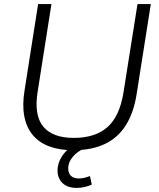

<svg xmlns="http://www.w3.org/2000/svg" viewBox="-20 -725 777 937"><path d="M337 8Q270 8 220.5 -10.5Q171 -29 140 -66Q109 -103 98.5 -158Q88 -213 100 -285L166 -705H231L164 -279Q145 -164 190.5 -108Q236 -52 340 -52Q444 -52 503.5 -104Q563 -156 582 -270L651 -705H716L647 -267Q633 -176 594.5 -114.5Q556 -53 492 -22.5Q428 8 337 8ZM354 192Q308 192 283.5 167Q259 142 261 101Q264 58 294 22Q324 -14 370 -34L392 0Q369 9 352 23.5Q335 38 324.5 55.5Q314 73 313 93Q312 119 325.5 132.5Q339 146 365 146Q377 146 390.5 143Q404 140 419 134L428 176Q415 182 395.5 187Q376 192 354 192Z"/></svg>

Font: Nunito Sans 10pt Light
Style: Italic
Weight: 300
Italic angle: -9°
Designer: Vernon Adams
Foundry: Vernon Adams
Version: Version 3.101;gftools[0.9.27]